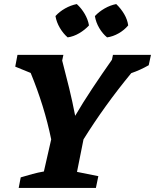

<svg xmlns="http://www.w3.org/2000/svg" viewBox="-20 -925 763 945"><path d="M72 0 82 -52Q112 -61 139.5 -68.5Q167 -76 196 -81L232 -239Q215 -322 189.5 -404Q164 -486 131 -566L55 -597L66 -655H292L286 -627Q304 -559 320.5 -491Q337 -423 350 -355Q388 -420 434.5 -490Q481 -560 531 -631L536 -655H723L712 -604Q670 -580 626 -565Q560 -485 501 -403Q442 -321 391 -239L359 -79L464 -58L452 0ZM358 -905Q381 -884 397 -856.5Q413 -829 418 -800Q398 -778 370 -761.5Q342 -745 313 -741Q291 -760 274.5 -788Q258 -816 253 -846Q273 -868 300.5 -883.5Q328 -899 358 -905ZM552 -905Q575 -883 591 -856Q607 -829 611 -800Q592 -777 564 -761Q536 -745 507 -741Q485 -759 468.5 -787Q452 -815 447 -846Q468 -868 495 -883.5Q522 -899 552 -905Z"/></svg>

Font: Piazzolla
Style: Bold Italic
Weight: 700
Italic angle: -11.3°
Designer: Juan Pablo del Peral
Foundry: Huerta Tipografica
Version: Version 1.330